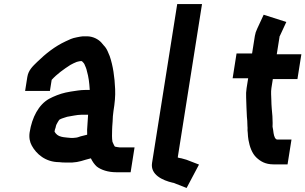

<svg xmlns="http://www.w3.org/2000/svg" viewBox="-20 -795 1514 952"><path d="M227.5 -344 236.2 -399C262.6 -428.1 296 -451.8 328.9 -473C336.5 -477 336.5 -477 344.2 -481C349.9 -483.7 355.3 -486 360.3 -488C363.7 -489.6 375.4 -491.2 377.9 -492H385.9C390.5 -486.5 395.3 -483.4 398.5 -477C402.9 -466.1 408.7 -455.4 411 -442C419.2 -414.2 422.9 -384.8 424.8 -352C424.5 -350.7 424.7 -349.7 425.3 -349H402.3C376.2 -349 355.8 -344.2 331 -341C315.5 -338 315.5 -338 305.2 -336C276.9 -329.7 247.5 -317.9 223.3 -305C171.7 -275.9 138.9 -213.8 127 -139C122.9 -113 128.1 -89.5 137.6 -73C159.6 -32.3 205.2 9 273.6 9C282 10.3 294.3 11 310.3 11C351.4 12.6 373.3 6.9 404.5 -3L430.6 -10C437.9 5.7 448.8 21.1 460.1 31C481.5 47.6 516.1 59 555.7 59H627.7L647.1 -64H575.1C568.7 -64 556.6 -66.8 549.8 -68C545 -73.7 540.9 -85.4 537.6 -92C534.5 -109.5 535.3 -131.9 535.9 -151L536.6 -168C536.6 -172 537.2 -180 538.4 -192C540 -217.5 538.9 -220.1 542.6 -244C549.3 -285.9 552.4 -317.8 550.9 -353C548.4 -413.1 540.5 -468.4 523.9 -517L513.7 -541C508.8 -552.3 502.1 -562.3 493.4 -571C487.5 -578 487.5 -578 482.5 -584C467.6 -600.4 441.1 -615 410.4 -615H391.4C383.3 -614.3 373 -612.7 360.6 -610C336.2 -605.5 324.7 -598.9 305.4 -590C251.8 -565.1 206.1 -528.6 164.9 -488.5C142 -466.3 120.8 -447 115.4 -413L104.5 -344ZM416.8 -226C415.9 -207.8 413 -169.4 411.9 -151L412.2 -134C411.9 -132 411.9 -129.7 412.1 -127L379.8 -119C372.8 -116.2 360.5 -112 351.7 -112C348.3 -111.3 341.9 -111 332.6 -111C321.4 -111.7 314.1 -112.3 310.9 -113C308.2 -113 302.7 -113.7 294.2 -115C289.4 -116 289.4 -116 284.5 -117C268 -120.4 257.7 -129.8 250.5 -142C251.1 -146 251.1 -146 251.9 -151C253.1 -154.3 254.4 -158.3 255.8 -163C257.7 -174.7 260.8 -180.3 267.3 -191C271.2 -197 271.2 -197 273.8 -201C280.8 -205.7 293.1 -209.9 300.6 -212C306.9 -214 306.9 -214 313.2 -216C333.5 -218.8 360.7 -226 382.8 -226Z M858.7 -775 733.9 13C724.7 71.1 785.9 99.4 836.4 111C841.1 111 847.4 114.5 851.6 116L905.3 137L966.7 21L904.5 -3C896.2 -5.7 887.9 -8 879.6 -10C878.4 -10.2 861 -12.6 861.4 -15L981.7 -775Z M1344.4 -110C1343.8 -110 1343.5 -110.3 1343.6 -111C1340.7 -116.7 1337 -127.9 1336.4 -135L1334.1 -152C1333.4 -159.2 1330.3 -165.9 1331.6 -174C1332.6 -189.4 1330.6 -202.1 1330.7 -219C1328.5 -243.3 1325.6 -272.4 1325.4 -299C1325 -316.3 1322.7 -339 1325.7 -358L1332.8 -403H1454.8L1474.3 -526H1352.3L1366.6 -616L1367.7 -617L1399.7 -686L1287.4 -722C1276.7 -699 1266 -676.1 1255.4 -653C1249.5 -641 1245.6 -629 1243.7 -617L1229.9 -530H1152.9L1133.5 -407H1210.5L1202.7 -358C1200.3 -342.7 1199.5 -327.3 1200.4 -312C1201 -277.6 1202.9 -247.6 1204.2 -216C1205.3 -204 1205.3 -204 1206 -196C1206.4 -185.3 1206.6 -176.7 1206.9 -170C1207.6 -166 1207.8 -163 1207.5 -161C1206.9 -153 1207.2 -144.7 1208.5 -136C1209.1 -127 1209.1 -127 1209.7 -118L1212 -101C1217.8 -67.8 1229.5 -34.5 1251.2 -14C1271.2 4.8 1295.6 20 1335.8 20H1405.8L1425.3 -103H1355.3C1350.2 -103 1347.1 -106.8 1344.4 -110Z"/></svg>

Font: Tape
Style: It
Weight: 500
Foundry: Cannot Into Space Fonts
Version: Version 0.97